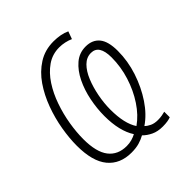

<svg xmlns="http://www.w3.org/2000/svg" viewBox="-159 -651 787 787"><g transform="rotate(-45 234.5 -257.0)"><path d="M340 25Q311 25 290 15Q269 5 254 -10Q238 -1 219 4.5Q200 10 174 10Q108 10 71.5 -34Q35 -78 35 -169Q35 -212 43.5 -262Q52 -312 70 -361Q88 -410 115.5 -450Q143 -490 181.5 -514.5Q220 -539 270 -539Q312 -539 342 -525L330 -492Q317 -498 301 -501.5Q285 -505 269 -505Q229 -505 197.5 -483Q166 -461 142.5 -425Q119 -389 103.5 -344.5Q88 -300 80.5 -254.5Q73 -209 73 -169Q73 -94 100.5 -58.5Q128 -23 179 -23Q195 -23 209 -27Q223 -31 234 -37Q201 -88 201 -175Q201 -218 210 -263Q219 -308 237.5 -346Q256 -384 283.5 -407.5Q311 -431 348 -431Q387 -431 408 -405.5Q429 -380 429 -325Q429 -266 410 -208.5Q391 -151 359.5 -104Q328 -57 288 -30Q297 -21 311 -14.5Q325 -8 345 -8Q358 -8 369 -10Q380 -12 387 -14V18Q380 21 368 23Q356 25 340 25ZM265 -53Q302 -79 330.5 -122Q359 -165 375.5 -217.5Q392 -270 392 -324Q392 -397 345 -397Q319 -397 299 -377Q279 -357 265.5 -324Q252 -291 244.5 -252Q237 -213 237 -176Q237 -95 265 -53Z"/></g></svg>

Font: Noto Sans Condensed ExtraLight
Style: Italic
Weight: 200
Width: 3
Italic angle: -12°
Designer: Monotype Design Team
Foundry: Monotype Imaging Inc.
Version: Version 2.013; ttfautohint (v1.8.4.7-5d5b)